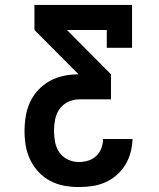

<svg xmlns="http://www.w3.org/2000/svg" viewBox="-20 -755 640 775"><path d="M298 0Q268 0 238.5 -5.5Q209 -11 182.5 -25Q156 -39 135.5 -61Q115 -83 102 -110Q89 -137 84 -166.5Q79 -196 79 -226Q79 -256 84 -286Q89 -316 101.5 -343Q114 -370 134.5 -392Q155 -414 181.5 -428.5Q208 -443 237.5 -449Q267 -455 297 -455L119 -634V-735H513V-562H411V-634H250L428 -455V-354H300Q277 -354 255.5 -344Q234 -334 220.5 -315Q207 -296 202.5 -273Q198 -250 198 -227Q198 -204 202.5 -181Q207 -158 220 -139.5Q233 -121 254 -111Q275 -101 298 -101Q317 -101 335.5 -106.5Q354 -112 368 -125Q382 -138 389 -156.5Q396 -175 396 -194H515Q514 -166 507 -139.5Q500 -113 486 -90Q472 -67 451 -48.5Q430 -30 405 -19Q380 -8 352.5 -4Q325 0 298 0Z"/></svg>

Font: Iosevka Etoile
Style: Bold
Weight: 700
Designer: Belleve Invis
Foundry: Belleve Invis
Version: Version 28.1.0; ttfautohint (v1.8.4)